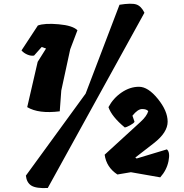

<svg xmlns="http://www.w3.org/2000/svg" viewBox="-20 -896 965 1009"><path d="M430 -404 608 -871Q671 -881 696.5 -872.5Q722 -864 739 -829L231 92Q170 95 145 79.5Q120 64 116 27ZM349 -637 302 -420 294 -311Q183 -297 123 -333L178 -571L222 -641L199 -649L159 -604Q143 -601 124 -609Q105 -617 93 -631L179 -762Q214 -775 288 -768.5Q362 -762 387 -737ZM759 -312Q750 -323 727 -323Q704 -323 676 -288L687 -256Q683 -248 663.5 -237.5Q644 -227 636 -226Q567 -283 550 -333Q575 -380 619 -410Q663 -440 710.5 -440Q758 -440 809.5 -376.5Q861 -313 861 -256.5Q861 -200 789 -144L691 -68L698 -63L857 -111Q875 -96 865.5 -49Q856 -2 822 36L668 9L597 21Q539 -17 530 -83L718 -255Q752 -286 759 -312Z"/></svg>

Font: Tillana ExtraBold
Style: Regular
Weight: 800
Designer: Lipi Raval (Devanagari, Latin), Jonny Pinhorn (Latin)
Foundry: Indian Type Foundry
Version: Version 2.003;PS 1.0;hotconv 1.0.79;makeotf.lib2.5.61930; tt